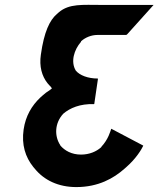

<svg xmlns="http://www.w3.org/2000/svg" viewBox="-20 -738 644 780"><path d="M225 -147V-148C201 -184 201 -237 237 -276C264 -299 305 -317 362 -315L363 -316L378 -418L377 -419C337 -419 304 -432 288 -451C266 -487 281 -536 309 -568V-569L310 -571C327 -586 351 -596 376 -596H493L497 -599L604 -718H391C316 -718 261 -724 219 -688L211 -681C182 -656 159 -609 146 -516C139 -468 150 -429 173 -400L180 -392L185 -387L191 -379L181 -371C171 -365 163 -359 153 -350L144 -342C109 -309 84 -267 76 -212C67 -150 83 -100 115 -60L121 -53C159 -6 217 22 290 22C380 22 442 -14 485 -52L493 -59C533 -94 555 -131 562 -146L561 -147L432 -215C428 -204 420 -172 392 -142V-141L390 -139C372 -123 344 -110 309 -110C271 -110 243 -126 225 -147Z"/></svg>

Font: Hussar Woodtype
Style: SeBdObl
Weight: 900
Foundry: Cannot Into Space Fonts
Version: Version 1.07